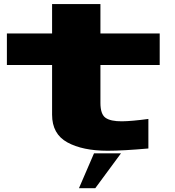

<svg xmlns="http://www.w3.org/2000/svg" viewBox="-20 -756 887 975"><path d="M526.5 9.5Q399.5 9.5 322 -33Q244.5 -75.5 244.5 -173.5V-426H15V-586H244.5V-735.5H490V-586H791V-426H490V-233.5Q490 -176 516 -157.8Q542 -139.5 599.5 -140Q649 -140.5 733.5 -152V-2Q605 9.5 526.5 9.5ZM381 199.7 457.4 22.6H594.4L463.8 199.7Z"/></svg>

Font: Anybody UltraExpanded ExtraBold
Style: Regular
Weight: 800
Width: 9
Designer: Tyler Finck
Foundry: Etcetera Type Company
Version: Version 1.010; ttfautohint (v1.8.3) -l 8 -r 50 -G 200 -x 14 